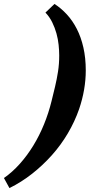

<svg xmlns="http://www.w3.org/2000/svg" viewBox="-114 -800 459 976"><path d="M-94 105Q-51 75 -13.5 33Q24 -9 55 -59.5Q86 -110 109.5 -167.5Q133 -225 148 -286L166 -360Q175 -398 181 -436.5Q187 -475 187 -518Q187 -543 184 -572Q181 -601 173 -630Q165 -659 151.5 -686.5Q138 -714 117 -736L163 -780Q197 -758 226 -726.5Q255 -695 276.5 -653Q298 -611 310 -558Q322 -505 322 -442Q322 -345 288 -245Q266 -182 231 -122.5Q196 -63 150 -11.5Q104 40 49.5 83Q-5 126 -66 156Z"/></svg>

Font: IBM Plex Serif
Style: Bold Italic
Weight: 700
Italic angle: -14°
Designer: Mike Abbink, Paul van der Laan, Pieter van Rosmalen
Foundry: Bold Monday
Version: Version 3.001